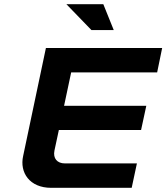

<svg xmlns="http://www.w3.org/2000/svg" viewBox="-20 -900 797 920"><path d="M200 -670 91 -153C73 -73 122 0 225 0H611L636 -117H291C254 -117 233 -141 241 -179L262 -277H656L681 -393H287L321 -553H733L757 -670ZM298 -880 418 -756H525L475 -880Z"/></svg>

Font: LT Wave Bold
Style: Italic
Weight: 700
Designer: Daniel Lyons
Version: Version 2.5 (Glyphs App)